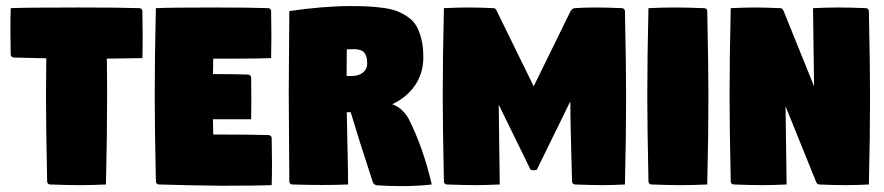

<svg xmlns="http://www.w3.org/2000/svg" viewBox="-20 -613 2936 638"><path d="M14.6 -511.7Q14.6 -551 15.6 -585.9Q62.3 -588.1 241.7 -588.1Q383.5 -588.1 443.4 -585.9Q447.3 -585.9 450.2 -583Q453.1 -580.1 453.1 -576.2Q454.1 -521 454.1 -493.2Q454.1 -453.4 453.1 -419.9Q437.3 -419.2 335 -418.2Q335.9 -365.5 335.9 -293Q335.9 -156.2 332 0Q285.6 2.2 246.6 2.2Q206.3 2.2 146.5 0Q142.6 0 139.6 -2.9Q136.7 -5.9 136.7 -9.8Q132.8 -193.4 132.8 -293Q132.8 -338.1 133.8 -419.2Q77.6 -420.4 25.4 -421.9Q21.5 -421.9 18.6 -424.8Q15.6 -427.7 15.6 -431.6Q14.6 -487.8 14.6 -511.7Z M494.1 -293Q494.1 -429.7 498 -585.9Q544.4 -588.1 700.7 -588.1Q811.3 -588.1 871.1 -585.9Q875 -585.9 877.9 -583Q880.9 -580.1 880.9 -576.2Q881.8 -516.6 881.8 -491.7Q881.8 -453.4 880.9 -419.9Q839.6 -418 725.6 -418Q705.1 -418 688.5 -418.2Q688 -384.5 687.7 -366.9Q775.1 -366.5 804.7 -365.2Q808.6 -365.2 811.5 -362.3Q814.5 -359.4 814.5 -355.5Q815.2 -315.4 815.2 -282Q815.2 -252 814.5 -216.8H687.7Q688 -199.7 688.5 -166H700.2Q819.8 -166 873 -164.1Q877 -164.1 879.9 -161.1Q882.8 -158.2 882.8 -154.3Q883.8 -94.7 883.8 -69.8Q883.8 -31.5 882.8 2Q836.4 4.2 715.3 4.2Q691.2 4.2 612.4 2.6Q533.7 1 507.8 0Q503.9 0 501 -2.9Q498 -5.9 498 -9.8Q494.1 -193.4 494.1 -293Z M939.5 -305.7Q939.5 -354.5 940.4 -440.9Q941.4 -527.3 941.4 -576.2Q990.2 -583.7 1045.3 -588.3Q1100.3 -592.8 1141.6 -592.8Q1177.2 -592.8 1201.4 -591.7Q1225.6 -590.6 1253.5 -586.8Q1281.5 -583 1299.6 -575.9Q1317.6 -568.8 1335.7 -556.4Q1353.8 -543.9 1363.9 -526.1Q1374 -508.3 1380.4 -482.4Q1386.7 -456.5 1386.7 -423.1Q1386.7 -370.1 1359.4 -329.8Q1332 -289.6 1283.2 -266.6Q1316.4 -255.1 1337.2 -219.7Q1385.7 -124.3 1414.8 0Q1369.9 5.4 1312.5 5.4Q1271 5.4 1234.1 2.9Q1229.5 2.7 1225.1 0Q1220.7 -2.7 1219.2 -6.8Q1171.6 -151.4 1145.3 -240.2H1132.3Q1132.8 -212.9 1134.6 -128.2Q1136.5 -43.5 1136.7 0Q1096.7 1.7 1051 1.7Q1009.8 1.7 951.2 0Q947 0 944.2 -2.8Q941.4 -5.6 941.4 -9.8Q941.4 -54.9 940.4 -155.5Q939.5 -256.1 939.5 -305.7ZM1131.8 -360.4H1148.4Q1171.6 -360.4 1185.9 -371.9Q1200.2 -383.5 1200.2 -402.6Q1200.2 -426.5 1190.4 -438.1Q1180.7 -449.7 1155.8 -449.7Q1143.1 -449.7 1132.3 -449Q1131.8 -391.8 1131.8 -360.4Z M1451.2 -293Q1451.2 -429.7 1455.1 -585.9Q1501.5 -588.1 1535.6 -588.1Q1576.7 -588.1 1620.1 -585.9Q1627.2 -585.7 1630.9 -576.2L1753.4 -326.2L1876 -576.2Q1882.8 -585.2 1887.9 -585.7Q1918.5 -588.1 1956.5 -588.1Q1997.6 -588.1 2046.9 -585.9Q2051 -585.7 2053.8 -582.9Q2056.6 -580.1 2056.6 -576.2Q2060.5 -392.6 2060.5 -293Q2060.5 -156.2 2056.6 0Q2014.6 2.2 1981 2.2Q1950.4 2.2 1890.6 0Q1886.7 0 1883.8 -2.9Q1880.9 -5.9 1880.9 -9.8Q1880.1 -37.1 1878.7 -91.7Q1877.2 -146.2 1876.2 -190.8Q1875.2 -235.4 1875 -276.1L1763.7 -48.8L1752.9 -46.9L1743.2 -48.8L1637.2 -265.1L1640.6 0Q1594.2 2.2 1560.1 2.2Q1524.7 2.2 1464.8 0Q1460.9 0 1458 -2.9Q1455.1 -5.9 1455.1 -9.8Q1451.2 -193.4 1451.2 -293Z M2130.9 -293Q2130.9 -429.7 2134.8 -585.9Q2181.2 -588.1 2220.2 -588.1Q2260.5 -588.1 2320.3 -585.9Q2324.2 -585.9 2327.1 -583Q2330.1 -580.1 2330.1 -576.2Q2334 -392.6 2334 -293Q2334 -156.2 2330.1 0Q2283.7 2.2 2244.6 2.2Q2204.3 2.2 2144.5 0Q2140.6 0 2137.7 -2.9Q2134.8 -5.9 2134.8 -9.8Q2130.9 -193.4 2130.9 -293Z M2404.3 -293Q2404.3 -429.7 2408.2 -585.9Q2454.6 -588.1 2488.8 -588.1Q2517.8 -588.1 2573.2 -585.9Q2580.3 -585.7 2584 -576.2L2685.1 -326.2L2681.6 -585.9Q2728.3 -588.1 2767.1 -588.1Q2805.2 -588.1 2857.4 -585.9Q2861.6 -585.7 2864.4 -582.9Q2867.2 -580.1 2867.2 -576.2Q2871.1 -392.6 2871.1 -293Q2871.1 -156.2 2867.2 0Q2826.7 2.2 2791.5 2.2Q2749.8 2.2 2702.1 0Q2694.8 -0.2 2691.4 -9.8L2590.3 -259.8L2593.8 0Q2547.4 2.2 2513.2 2.2Q2474.6 2.2 2418 0Q2413.8 -0.2 2411 -3.1Q2408.2 -5.9 2408.2 -9.8Q2404.3 -193.4 2404.3 -293Z"/></svg>

Font: Digitalt
Style: Medium
Weight: 500
Designer: gluk
Foundry: gluk
Version: Version 0.60